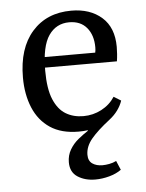

<svg xmlns="http://www.w3.org/2000/svg" viewBox="-48 -465 524 691"><g transform="rotate(-5 214.5 -119.5)"><path d="M257 10V3L338 -23Q294 11 271 38.5Q248 66 248 96Q248 118 262.5 128Q277 138 299 138Q310 138 323.5 135.5Q337 133 349 127L363 160Q345 173 319.5 180Q294 187 269 187Q232 187 205.5 170Q179 153 179 117Q179 92 191 71.5Q203 51 221.5 36Q240 21 257 10ZM235 -426Q303 -426 345 -389Q387 -352 387 -282Q387 -271 386 -256.5Q385 -242 383 -230H98V-268H308Q309 -273 309.5 -277Q310 -281 310 -287Q310 -331 287.5 -358Q265 -385 224 -385Q177 -385 150 -346Q123 -307 123 -219Q123 -153 139 -115Q155 -77 182.5 -60.5Q210 -44 246 -44Q281 -44 311.5 -60Q342 -76 360 -104L386 -88Q380 -70 368 -53.5Q356 -37 338 -23Q318 -8 289 1Q260 10 224 10Q162 10 121.5 -17Q81 -44 61 -92Q41 -140 41 -201Q41 -307 93.5 -366.5Q146 -426 235 -426Z"/></g></svg>

Font: Rasa
Style: Regular
Weight: 400
Designer: Anna Giedrys (Yrsa+Rasa design), David Brezina (Yrsa art-direction, Rasa art-direction, design)
Foundry: Rosetta Type Foundry
Version: Version 2.004